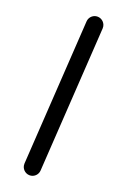

<svg xmlns="http://www.w3.org/2000/svg" viewBox="-81 -746 526 802"><g transform="rotate(10 181.5 -345.5)"><path d="M225.1 -669.4 72.8 -39.6C72.3 -37.1 71.8 -33.7 71.8 -30.8C71.8 -10.7 88.4 5.9 108.4 5.9C125.5 5.9 140.1 -5.9 144 -22L296.4 -651.9C296.9 -654.3 297.4 -657.7 297.4 -660.6C297.4 -680.7 280.8 -697.3 260.7 -697.3C243.7 -697.3 229 -685.5 225.1 -669.4Z"/></g></svg>

Font: Velvelyne
Style: Regular
Weight: 400
Designer: Manon Van der Borght et Mariel Nils
Foundry: Velvetyne
Version: Version 1.070;Glyphs 3.3.1 (3343)